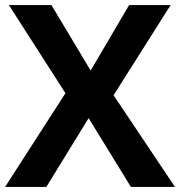

<svg xmlns="http://www.w3.org/2000/svg" viewBox="-20 -734 707 754"><path d="M667 0H494L328 -270L162 0H0L237 -368L15 -714H182L336 -457L487 -714H650L426 -360Z"/></svg>

Font: Noto Sans Bassa Vah
Style: Regular
Weight: 400
Designer: Monotype Design Team
Foundry: Monotype Imaging Inc.
Version: Version 2.002